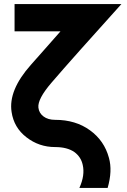

<svg xmlns="http://www.w3.org/2000/svg" viewBox="-20 -720 624 940"><path d="M51.3 -700V-566.7H276Q276 -566.7 274.8 -565Q273.7 -563.3 267 -556.2Q260.3 -549 245 -531.3Q229.7 -513.7 202 -482.5Q174.3 -451.3 131 -402.3Q20.3 -277.7 36.7 -172Q48 -95.3 109.3 -48Q171 0 250 0Q308.7 0 344 24.3Q376.7 48.3 385 87.3Q396.7 138 368.7 200H507Q531.3 115.7 513.3 52.7Q490.7 -31.3 420.7 -82Q350.3 -133.3 250 -133.3Q215 -133.3 193.3 -149.7Q171 -166.3 168 -193Q163.3 -235 232 -315Q286.3 -378.3 372 -474.5Q457.7 -570.7 574.3 -700Z"/></svg>

Font: Unageo Variable
Style: Regular
Weight: 300
Designer: Richard Sepsi
Foundry: Richard Sepsi
Version: Version 2.200